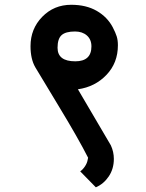

<svg xmlns="http://www.w3.org/2000/svg" viewBox="-20 -653 615 811"><path d="M108.9 -458Q108.9 -531.2 158.4 -582Q208 -632.8 280.8 -632.8Q343.8 -632.8 388.4 -607.2Q433.1 -581.5 456.1 -538.1Q467.8 -515.6 472.9 -499.5Q478 -483.4 478 -461.9Q478 -387.2 429.7 -336.7Q381.3 -286.1 309.1 -275.9L448.2 -39.1Q460.9 -11.7 460.9 18.1Q460.9 60.1 439.5 92Q418 124 384.8 138.2Q377.9 131.8 318.8 70.8Q329.6 63.5 338.9 49.6Q348.1 35.6 350.1 22.9L352.1 13.2Q311 -67.9 229 -203.1Q138.2 -353 128.9 -369.1Q108.9 -403.8 108.9 -458ZM296.9 -520Q257.3 -520 240.2 -504.6Q223.1 -489.3 223.1 -451.2Q223.1 -394 297.9 -394Q366.2 -394 366.2 -457Q366.2 -486.3 346.9 -503.2Q327.6 -520 296.9 -520Z"/></svg>

Font: Miedinger*
Style: Bold
Weight: 700
Version: Version 001.000